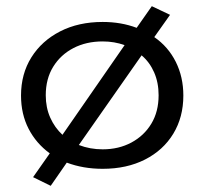

<svg xmlns="http://www.w3.org/2000/svg" viewBox="-20 -538 665 621"><path d="M144 63 87 35 141 -42Q97 -74 72.5 -121.5Q48 -169 48 -229Q48 -299 81.5 -352.5Q115 -406 174.5 -436.5Q234 -467 312 -467Q372 -467 422 -448L471 -518L530 -490L479 -418Q524 -387 548.5 -338Q573 -289 573 -229Q573 -159 540.5 -105.5Q508 -52 449 -22Q390 8 312 8Q249 8 196 -12ZM128 -230Q128 -190 142.5 -157.5Q157 -125 182 -102L383 -392Q350 -404 312 -404Q259 -404 217.5 -382.5Q176 -361 152 -322Q128 -283 128 -230ZM312 -55Q364 -55 405 -77Q446 -99 469.5 -138Q493 -177 493 -230Q493 -271 478.5 -304Q464 -337 438 -359L235 -69Q271 -55 312 -55Z"/></svg>

Font: Inconsolata Expanded Thin
Style: Regular
Weight: 100
Width: 7
Monospace: yes
Designer: Raph Levien, Cyreal, Brenton Simpson
Foundry: Raph Levien, Cyreal, Google
Version: Version 3.100; ttfautohint (v1.8.4.7-5d5b)